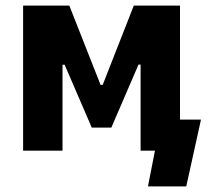

<svg xmlns="http://www.w3.org/2000/svg" viewBox="-20 -540 758 688"><path d="M62.8 0H204V-308H211.6L308.8 -82.8H379L476.2 -308.4H483.8V0H625V-520H459.4L348 -235.8H340.4L228.4 -520H62.8ZM510.2 128H647.4L700.2 -111.4H552.2L625 0H535.2Z"/></svg>

Font: Fixel Variable
Style: Regular
Weight: 100
Width: 3
Designer: AlfaBravo + MacPaw
Foundry: Kyrylo Tkachov, Marchela Mozhyna, Serhii Makarenko, Maria Weinstein, Zakhar Kryvoshyya
Version: Version 1.211